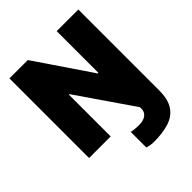

<svg xmlns="http://www.w3.org/2000/svg" viewBox="-258 -872 1240 1240"><g transform="rotate(-45 361.5 -252.0)"><path d="M511.4 0 248.6 -382.1H244.3V0H46.9V-727.3H214.5L473 -346.6H478.7V-727.3H676.1V9.9Q676.1 93.8 644.9 140.1Q613.6 186.4 555.4 204.7Q497.2 223 416.2 223Q388.1 223 356.5 213.1V71Q387.8 78.1 426.1 78.1Q465.9 78.1 488.6 61.1Q511.4 44 511.4 14.2Z"/></g></svg>

Font: Inter UI Black
Style: Regular
Weight: 900
Designer: Rasmus Andersson
Foundry: rsms
Version: 3.2;8d6f07862